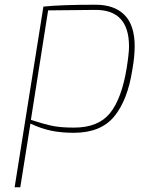

<svg xmlns="http://www.w3.org/2000/svg" viewBox="-20 -557 600 814"><path d="M164 -529Q238 -537 385 -537Q465 -537 508 -493.5Q551 -450 551 -361Q551 -317 541 -261Q521 -132 464 -63Q407 6 293 6Q239 6 196.5 -3Q154 -12 109 -33L66 237H42ZM517 -268Q527 -331 527 -360Q527 -516 384 -515L184 -513L111 -49Q172 -29 206.5 -22.5Q241 -16 294 -16Q397 -16 446.5 -77.5Q496 -139 517 -268Z"/></svg>

Font: Exo Thin
Style: Italic
Weight: 250
Italic angle: -9°
Designer: Natanael Gama
Foundry: Natanael Gama
Version: Version 1.500; ttfautohint (v1.6)